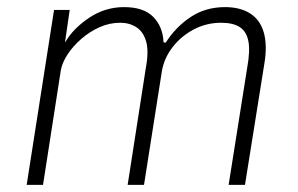

<svg xmlns="http://www.w3.org/2000/svg" viewBox="-20 -520 839 540"><path d="M55 0 132 -492H176L163 -402H164Q185 -439 230 -469.5Q275 -500 329 -500Q384 -500 411 -472.5Q438 -445 440 -401L446 -400Q474 -444 516 -472Q558 -500 613 -500Q655 -500 683 -482.5Q711 -465 721.5 -430Q732 -395 724 -344L669 0H623L675 -328Q684 -377 678.5 -404.5Q673 -432 654 -444Q635 -456 602 -456Q561 -456 525.5 -437.5Q490 -419 465.5 -387.5Q441 -356 435 -318L385 0H339L390 -328Q399 -376 391 -403.5Q383 -431 363.5 -443.5Q344 -456 318 -456Q288 -456 260 -443.5Q232 -431 208.5 -410.5Q185 -390 170 -367Q155 -344 151 -322L101 0Z"/></svg>

Font: Nunito Sans 7pt Condensed ExtraLight
Style: Italic
Weight: 250
Width: 3
Italic angle: -9°
Designer: Vernon Adams
Foundry: Vernon Adams
Version: Version 3.101;gftools[0.9.27]